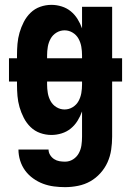

<svg xmlns="http://www.w3.org/2000/svg" viewBox="-20 -548 540 791"><path d="M248 223Q225 223 202 220Q179 217 157.5 209Q136 201 116.5 187Q97 173 83.5 154.5Q70 136 63 113.5Q56 91 56 68H180Q180 80 186.5 90.5Q193 101 203 107.5Q213 114 224.5 116Q236 118 248 118Q266 118 281 108.5Q296 99 304.5 83.5Q313 68 315.5 50.5Q318 33 318 15V-89Q311 -69 299.5 -50.5Q288 -32 271.5 -18.5Q255 -5 234 1.5Q213 8 192 8Q168 8 145.5 0Q123 -8 106 -24.5Q89 -41 78 -62.5Q67 -84 60.5 -106.5Q54 -129 52 -152.5Q50 -176 50 -200V-212H17V-308H50V-320Q50 -344 52 -367.5Q54 -391 60.5 -413.5Q67 -436 78 -457.5Q89 -479 106 -495.5Q123 -512 145.5 -520Q168 -528 192 -528Q213 -528 234 -521.5Q255 -515 271.5 -501.5Q288 -488 299.5 -469.5Q311 -451 318 -431V-520H442V-308H483V-212H442V15Q442 42 438 69Q434 96 423 120.5Q412 145 393.5 165.5Q375 186 352 199Q329 212 302 217.5Q275 223 248 223ZM174 -308H318V-320Q318 -338 315 -355.5Q312 -373 303.5 -388.5Q295 -404 279.5 -413.5Q264 -423 246 -423Q228 -423 212.5 -413.5Q197 -404 188.5 -388.5Q180 -373 177 -355.5Q174 -338 174 -320ZM246 -97Q264 -97 279.5 -106.5Q295 -116 303.5 -131.5Q312 -147 315 -164.5Q318 -182 318 -200V-212H174V-200Q174 -182 177 -164.5Q180 -147 188.5 -131.5Q197 -116 212.5 -106.5Q228 -97 246 -97Z"/></svg>

Font: Iosevka Extrabold
Style: Regular
Weight: 800
Monospace: yes
Designer: Belleve Invis
Foundry: Belleve Invis
Version: Version 32.5.0; ttfautohint (v1.8.4)